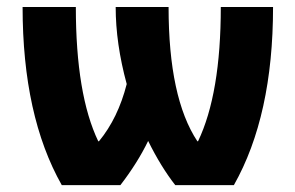

<svg xmlns="http://www.w3.org/2000/svg" viewBox="-20 -540 861 560"><path d="M45.9 -519.5H201.2Q201.2 -264.6 266.6 -127.9H268.6Q324.2 -195.3 349.6 -294.9Q317.4 -413.1 317.4 -519.5H471.7Q471.7 -254.9 555.7 -127.9H557.6Q624 -266.6 624 -519.5H776.4Q776.4 -202.1 662.1 0H491.2Q449.2 -53.7 412.1 -128.9Q380.9 -64.5 331.1 0H160.2Q45.9 -202.1 45.9 -519.5Z"/></svg>

Font: GenEi M Gothic v2 Heavy
Style: Regular
Weight: 800
Version: Version 2.0